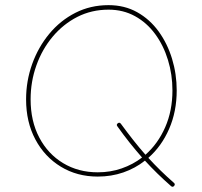

<svg xmlns="http://www.w3.org/2000/svg" viewBox="-20 -686 785 747"><path d="M360.4 1Q279.8 1 216.8 -37.4Q153.8 -75.7 117.7 -143.3Q81.5 -210.9 81.5 -299.3Q81.5 -371.1 105.2 -437Q128.9 -502.9 171.9 -554.7Q214.8 -606.4 273.4 -636.2Q332 -666 402.3 -666Q464.8 -666 513.9 -638.4Q563 -610.8 597.2 -563.7Q631.3 -516.6 649.4 -457.3Q667.5 -397.9 667.5 -334Q667.5 -252 637.9 -184.3Q608.4 -116.7 557.1 -71.8Q602.5 -22 656.7 25.4Q663.1 30.8 657.2 37.6Q651.9 43.5 645.5 38.1Q589.8 -10.7 543.9 -61Q506.3 -31.2 459.7 -15.1Q413.1 1 360.4 1ZM360.4 -15.6Q409.7 -15.6 453.4 -30.8Q497.1 -45.9 532.7 -73.2Q507.8 -101.6 484.1 -131.3Q460.4 -161.1 436.5 -194.8Q431.6 -201.2 438.5 -206.5Q444.8 -211.4 450.2 -204.6Q474.6 -171.4 498 -141.6Q521.5 -111.8 545.9 -84Q594.7 -127 622.8 -191.2Q650.9 -255.4 650.9 -334Q650.9 -396 633.5 -452.6Q616.2 -509.3 583.7 -553.5Q551.3 -597.7 505.4 -623Q459.5 -648.4 402.3 -648.4Q336.4 -648.4 281.2 -620.4Q226.1 -592.3 185.1 -543.5Q144 -494.6 121.6 -431.6Q99.1 -368.7 99.1 -299.3Q99.1 -214.8 132.8 -150.9Q166.5 -86.9 225.6 -51.3Q284.7 -15.6 360.4 -15.6Z"/></svg>

Font: Mikhak-DS2-FD Thin
Style: Regular
Weight: 100
Designer: Amin Abedi
Version: Version 3.2